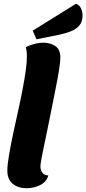

<svg xmlns="http://www.w3.org/2000/svg" viewBox="-20 -981 459 1021"><path d="M122 20Q77 20 48 -3.5Q19 -27 19 -74Q19 -104 28 -157Q37 -210 50.5 -273Q64 -336 78 -398.5Q92 -461 101 -511Q112 -568 117.5 -610Q123 -652 123 -681Q123 -696 121.5 -708.5Q120 -721 117 -730Q136 -740 161.5 -747Q187 -754 212 -754Q246 -754 273.5 -736.5Q301 -719 301 -674Q301 -659 296.5 -626.5Q292 -594 284 -551.5Q276 -509 267 -465Q247 -364 233.5 -298.5Q220 -233 212 -195Q204 -157 200.5 -137.5Q197 -118 196 -110Q195 -102 195 -96Q195 -77 205 -63Q215 -49 237 -48Q227 -13 193 3.5Q159 20 122 20ZM174 -772 154 -818 384 -961Q403 -954 411 -936Q419 -918 419 -898Q419 -865 401.5 -845Q384 -825 355.5 -814Q327 -803 294 -796Z"/></svg>

Font: Sansita Swashed
Style: Bold
Weight: 700
Designer: Pablo Cosgaya
Foundry: Omnibus-Type
Version: Version 1.003; ttfautohint (v1.8.3)